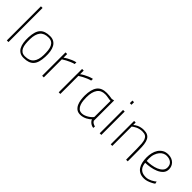

<svg xmlns="http://www.w3.org/2000/svg" viewBox="191 -1812 2905 2905"><g transform="rotate(45 1643.5 -359.5)"><path d="M95 -730H130V0H95Z M460 9Q412 9 378.5 -11Q345 -31 325.5 -67Q306 -103 298 -153.5Q290 -204 293 -265Q296 -330 309.5 -376.5Q323 -423 349.5 -452.5Q376 -482 416.5 -496Q457 -510 514 -510Q562 -510 595.5 -490Q629 -470 649 -434Q669 -398 677 -347.5Q685 -297 682 -236Q679 -171 665.5 -124.5Q652 -78 625 -48.5Q598 -19 557.5 -5Q517 9 460 9ZM459 -23Q556 -23 600 -78Q644 -133 646 -239Q647 -292 642 -336Q637 -380 622 -411.5Q607 -443 580 -460.5Q553 -478 510 -478Q417 -478 374 -422.5Q331 -367 329 -262Q328 -209 332.5 -165Q337 -121 351.5 -89.5Q366 -58 391.5 -40.5Q417 -23 459 -23Z M851 -500H886V-422Q911 -441 942 -458Q968 -472 1002 -487Q1036 -502 1074 -510L1073 -473Q1040 -465 1007 -450.5Q974 -436 947 -422Q915 -405 886 -386V0H851Z M1205 -500H1240V-422Q1265 -441 1296 -458Q1322 -472 1356 -487Q1390 -502 1428 -510L1427 -473Q1394 -465 1361 -450.5Q1328 -436 1301 -422Q1269 -405 1240 -386V0H1205Z M1885 -71Q1895 -50 1915.5 -38.5Q1936 -27 1958 -22L1956 11Q1936 10 1917.5 1.5Q1899 -7 1885 -18.5Q1871 -30 1861.5 -43.5Q1852 -57 1849 -68Q1840 -56 1821.5 -42Q1803 -28 1780 -16Q1757 -4 1729.5 3.5Q1702 11 1675 11Q1623 11 1592.5 -14Q1562 -39 1545.5 -77Q1529 -115 1523.5 -159.5Q1518 -204 1518 -243Q1519 -374 1567.5 -441.5Q1616 -509 1727 -509Q1753 -509 1784 -505.5Q1815 -502 1844 -497L1885 -506ZM1677 -21Q1705 -21 1734 -32.5Q1763 -44 1787.5 -60Q1812 -76 1829 -92.5Q1846 -109 1850 -119L1851 -463Q1825 -463 1790.5 -470Q1756 -477 1725 -477Q1638 -477 1596.5 -417Q1555 -357 1554 -247Q1554 -215 1557.5 -175.5Q1561 -136 1573.5 -101.5Q1586 -67 1610.5 -44Q1635 -21 1677 -21Z M2082 -500H2117V0H2082ZM2082 -700H2117V-645H2082Z M2318 0V-500H2352V-447Q2360 -455 2375 -466Q2390 -477 2411 -486.5Q2432 -496 2459.5 -502.5Q2487 -509 2519 -509Q2570 -509 2601.5 -492.5Q2633 -476 2650.5 -442.5Q2668 -409 2674.5 -358Q2681 -307 2681 -238L2682 0H2647L2645 -236Q2645 -296 2641 -341Q2637 -386 2624.5 -416.5Q2612 -447 2587.5 -462Q2563 -477 2521 -477Q2488 -477 2461 -470Q2434 -463 2413 -453Q2392 -443 2377 -432Q2362 -421 2352 -414V0Z M3041 -23Q3069 -23 3094 -30.5Q3119 -38 3141 -49Q3163 -60 3180 -72Q3197 -84 3208 -93L3216 -55Q3189 -36 3159 -22Q3133 -9 3101 1Q3069 11 3034 11Q2981 11 2944.5 -8.5Q2908 -28 2885 -62Q2862 -96 2851.5 -143Q2841 -190 2841 -244Q2841 -293 2852 -341Q2863 -389 2887.5 -426Q2912 -463 2950.5 -486Q2989 -509 3044 -509Q3084 -509 3115 -496.5Q3146 -484 3167 -463Q3188 -442 3199 -414.5Q3210 -387 3210 -357Q3210 -304 3177 -268.5Q3144 -233 3094.5 -212Q3045 -191 2988.5 -181.5Q2932 -172 2884 -171Q2887 -144 2895 -117.5Q2903 -91 2920.5 -70Q2938 -49 2967 -36Q2996 -23 3041 -23ZM2881 -207Q2927 -207 2979 -215Q3031 -223 3074 -241Q3117 -259 3145.5 -288.5Q3174 -318 3174 -361Q3174 -418 3137 -447.5Q3100 -477 3040 -477Q3012 -477 2983 -463.5Q2954 -450 2931 -422Q2908 -394 2893 -352.5Q2878 -311 2878 -254Q2878 -231 2881 -207Z"/></g></svg>

Font: Panefresco 1wt
Style: Regular
Weight: 250
Version: Version 1.000